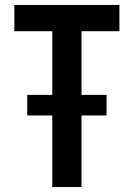

<svg xmlns="http://www.w3.org/2000/svg" viewBox="-20 -755 540 775"><path d="M191 0V-289H90V-372H191V-629H38V-735H462V-629H309V-372H410V-289H309V0Z"/></svg>

Font: Iosevka SS01
Style: Bold
Weight: 700
Monospace: yes
Designer: Belleve Invis
Foundry: Belleve Invis
Version: 2.3.3; ttfautohint (v1.8.3)